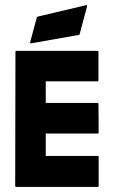

<svg xmlns="http://www.w3.org/2000/svg" viewBox="-20 -740 460 758"><path d="M99.1 -573.7 125 -669.9Q126 -673.3 130.4 -674.8L320.3 -719.7Q325.2 -720.7 323.7 -714.8L294.4 -605Q293 -601.1 288.6 -601.6L102.1 -568.8Q98.1 -569.3 99.1 -573.7ZM365.7 -2H43.9Q40 -2 40 -6.8L41 -535.2Q41 -539.1 44.9 -539.1H364.7Q368.7 -539.1 368.7 -534.2V-422.9Q368.7 -418.9 364.7 -418.9H160.6V-333.5H364.7Q368.7 -333.5 368.7 -329.6L369.6 -216.8Q369.6 -212.9 365.7 -212.9H160.6V-124.5H365.7Q369.6 -124.5 369.6 -119.6V-5.9Q369.6 -2 365.7 -2Z"/></svg>

Font: WRV
Style: Display
Weight: 400
Designer: Will Viles x Danh Hong
Version: Version 8.001; ttfautohint (v1.8.3)